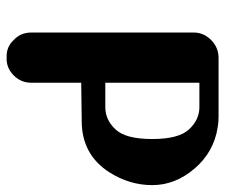

<svg xmlns="http://www.w3.org/2000/svg" viewBox="-68 -578 650 553"><g transform="rotate(90 256.5 -301.0)"><path d="M217.8 -550.8V-279.8H288.1Q324.7 -279.8 352.1 -309.1Q379.9 -338.4 379.9 -415Q379.9 -491.2 352.1 -521Q324.2 -550.8 288.1 -550.8Q288.1 -550.8 217.8 -550.8ZM330.6 -211.9Q330.6 -211.9 217.8 -210.4V-66.9Q217.8 -36.6 196.3 -15.6Q174.8 5.4 146.5 4.4Q146.5 4.4 144.5 4.4Q114.3 5.4 94.7 -16.1Q73.2 -35.6 73.2 -66.9Q73.2 -66.9 73.2 -534.7Q73.2 -563 94.7 -584.5Q116.2 -606 146.5 -606Q146.5 -606 314.9 -606Q332.5 -606 345.7 -603.5Q417 -592.8 464.8 -537.1Q512.7 -481.4 512.7 -415Q512.7 -349.1 475.1 -290.5Q424.8 -212.9 330.6 -211.9Z"/></g></svg>

Font: Dyuthi
Style: Regular
Weight: 400
Designer: Hiran Venugopalan, Hussain K H and Suresh P for Sawthanthra Malayalam Computing (SMC)
Version: Version 3.0.0+20221109